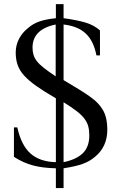

<svg xmlns="http://www.w3.org/2000/svg" viewBox="-20 -831 598 948"><path d="M456.1 -557.6Q442.4 -628.9 403.3 -665.5Q364.3 -702.1 293.9 -710V-435.5Q343.8 -406.2 376.5 -385.7Q409.2 -365.2 430.2 -349.6Q451.2 -334 463.9 -320.3Q476.6 -306.6 487.3 -289.1Q509.8 -252.9 509.8 -189.5Q509.8 -148.4 494.6 -115.2Q479.5 -82 451.2 -58.6Q436.5 -45.9 421.4 -37.1Q406.2 -28.3 388.7 -22Q371.1 -15.6 348.1 -10.3Q325.2 -4.9 293.9 0V97.7H255.9V0Q221.7 -1 194.3 -4.4Q167 -7.8 143.1 -14.2Q119.1 -20.5 96.2 -30.8Q73.2 -41 48.8 -56.6V-202.1H65.4Q85 -113.3 130.9 -72.8Q176.8 -32.2 255.9 -30.3V-345.7Q198.2 -378.9 160.2 -405.8Q122.1 -432.6 99.1 -458Q76.2 -483.4 66.9 -510.7Q57.6 -538.1 57.6 -571.3Q57.6 -607.4 73.7 -638.7Q89.8 -669.9 118.2 -692.4Q131.8 -704.1 145.5 -711.9Q159.2 -719.7 174.8 -725.1Q190.4 -730.5 210 -734.4Q229.5 -738.3 255.9 -741.2V-810.5H293.9V-741.2Q364.3 -731.4 404.8 -718.8Q445.3 -706.1 473.6 -680.7V-557.6ZM254.9 -710Q140.6 -686.5 140.6 -595.7Q140.6 -576.2 145.5 -560.1Q150.4 -543.9 162.6 -528.3Q174.8 -512.7 197.3 -495.1Q219.7 -477.5 254.9 -454.1ZM293.9 -30.3Q358.4 -43.9 389.6 -75.2Q420.9 -106.4 420.9 -162.1Q420.9 -188.5 415.5 -208Q410.2 -227.5 396 -246.1Q381.8 -264.6 357.4 -283.2Q333 -301.8 293.9 -326.2Z"/></svg>

Font: BabelStone Tibetan
Style: Regular
Weight: 400
Designer: Christopher J. Fynn
Foundry: BabelStone
Version: Version 10.011 October 1, 2023